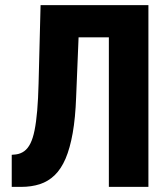

<svg xmlns="http://www.w3.org/2000/svg" viewBox="-20 -731 653 751"><path d="M451.7 -710.9V-585H152.3V-710.9ZM560.5 -710.9V0H405.8V-710.9ZM138.7 -710.9H292.5L277.8 -351.1Q274.9 -270 264.4 -210.7Q253.9 -151.4 236.6 -110.8Q219.2 -70.3 194.1 -45.9Q168.9 -21.5 136 -10.7Q103 0 62.5 0H25.9V-125.5L42.5 -127Q60.5 -129.4 74.7 -139.6Q88.9 -149.9 98.9 -169.9Q108.9 -189.9 115.2 -221.4Q121.6 -252.9 125.5 -298.3Q129.4 -343.8 130.9 -404.3Z"/></svg>

Font: Roboto Condensed ExtraBold
Style: Regular
Weight: 800
Designer: Christian Robertson
Foundry: Google
Version: Version 3.008; 2023